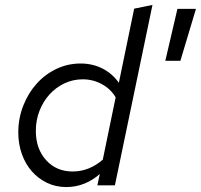

<svg xmlns="http://www.w3.org/2000/svg" viewBox="-20 -750 813 777"><path d="M54 0ZM374 0 384 -46Q356 -21 321.5 -7Q287 7 248 7Q206 7 170.5 -10Q135 -27 109 -56.5Q83 -86 68.5 -126.5Q54 -167 54 -214Q54 -271 74 -322Q94 -373 128 -411Q162 -449 208 -471Q254 -493 306 -493Q355 -493 395 -472.5Q435 -452 461 -415L523 -715L597 -730L445 0ZM125 -220Q125 -148 166.5 -102Q208 -56 274 -56Q308 -56 339 -68.5Q370 -81 396 -104L448 -356Q429 -389 393 -409Q357 -429 315 -429Q275 -429 240.5 -412.5Q206 -396 180.5 -368Q155 -340 140 -302Q125 -264 125 -220ZM698 -714H773L710 -504H649Z"/></svg>

Font: Red Hat Text
Style: Italic
Weight: 400
Italic angle: -12°
Designer: Pentagram / MCKL
Foundry: Pentagram / MCKL
Version: Version 1.005; Red Hat Text Italic